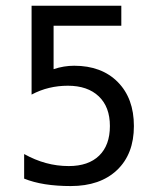

<svg xmlns="http://www.w3.org/2000/svg" viewBox="-20 -624 540 656"><path d="M87.9 -604.5H394.5V-536.1H163.1V-387.7Q180.7 -393.6 198.2 -396.5Q215.8 -399.4 233.4 -399.4Q327.1 -399.4 382.3 -343.8Q437.5 -288.1 437.5 -193.4Q437.5 -97.7 379.9 -43Q322.3 11.7 221.7 11.7Q173.8 11.7 133.8 5.4Q93.8 -1 62.5 -13.7V-97.7Q99.6 -77.1 137.2 -66.9Q174.8 -56.6 214.8 -56.6Q282.2 -56.6 318.8 -92.3Q355.5 -127.9 355.5 -193.4Q355.5 -258.8 317.4 -294.9Q279.3 -331.1 211.9 -331.1Q178.7 -331.1 147.9 -323.7Q117.2 -316.4 87.9 -300.8Z"/></svg>

Font: BabelStone Marchen
Style: Regular
Weight: 400
Designer: Andrew West
Foundry: Andrew West
Version: Version 9.003 2021-11-11